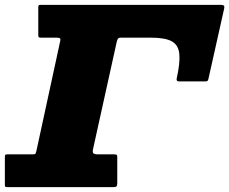

<svg xmlns="http://www.w3.org/2000/svg" viewBox="-50 -770 943 790"><path d="M183 -615H119.5Q112.5 -615 110 -616.8Q107.5 -618.5 107.5 -626V-740.5Q107.5 -750 115 -750H860.5Q876 -750 872.5 -735.5L807.5 -445Q806 -438.5 803.2 -436.8Q800.5 -435 793.5 -435H687Q674.5 -435 677 -447Q691.5 -512 687.8 -548.5Q684 -585 656.8 -600Q629.5 -615 572 -615H447Q437.5 -615 434.8 -610Q432 -605 430 -596.5L332.5 -155Q330 -143.5 334.5 -139.2Q339 -135 351.5 -135H418.5Q425.5 -135 429 -133.5Q432.5 -132 432.5 -125V-15Q432.5 -5.5 428.8 -2.8Q425 0 416 0H-17.5Q-25 0 -27.5 -1.2Q-30 -2.5 -30 -10V-126Q-30 -132.5 -26.5 -133.8Q-23 -135 -16.5 -135H86.5Q95 -135 96.5 -138.5Q98 -142 100 -150L197.5 -600Q200 -610 196.5 -612.5Q193 -615 183 -615Z"/></svg>

Font: Besley* Fatface
Style: Italic
Weight: 900
Italic angle: -13°
Designer: Owen Earl
Foundry: indestructible type*
Version: Version 3.000; ttfautohint (v1.8.3)